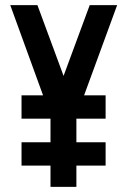

<svg xmlns="http://www.w3.org/2000/svg" viewBox="-20 -731 496 749"><path d="M64 -176H177V-268H64V-359H148L20 -711H126L228 -435L330 -711H437L308 -359H392V-268H278V-176H392V-85H278V-2H177V-85H64Z"/></svg>

Font: Fundamental  Brigade
Style: Regular
Weight: 400
Designer: Peter Wiegel, original typeface by Arno Drescher 1935
Foundry: Peter Wiegel
Version: Version 0.000 2012 initial release